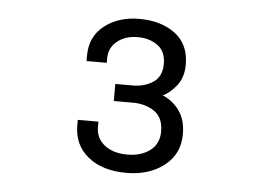

<svg xmlns="http://www.w3.org/2000/svg" viewBox="-37 -848 675 482"><g transform="rotate(5 300.0 -607.0)"><path d="M297 -413Q236 -413 200 -442.5Q164 -472 164 -521V-535H216V-522Q216 -493 238 -476Q260 -459 295 -459Q330 -459 352.5 -476Q375 -493 375 -524Q375 -559 352.5 -574.5Q330 -590 298 -590H250V-633H294Q324 -633 345.5 -647.5Q367 -662 367 -694Q367 -725 346.5 -740Q326 -755 296 -755Q265 -755 244.5 -738.5Q224 -722 224 -695V-684H173V-697Q173 -746 208.5 -773.5Q244 -801 296 -801Q351 -801 386.5 -774.5Q422 -748 422 -697Q422 -664 405 -643Q388 -622 371 -615Q397 -604 413.5 -581Q430 -558 430 -522Q430 -472 392 -442.5Q354 -413 297 -413Z"/></g></svg>

Font: Chivo Mono Light
Style: Regular
Weight: 300
Monospace: yes
Designer: Hector Gatti
Foundry: Omnibus-Type
Version: Version 1.008